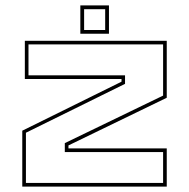

<svg xmlns="http://www.w3.org/2000/svg" viewBox="-20 -691 700 711"><path d="M62.5 0V-207L430 -388.5V-398.5H72V-540H597.5V-329L233.5 -152.5V-141.5H597.5V0ZM76 -13.5H584V-128H220V-161L584 -337V-526.5H85.5V-412H443V-380.5L76 -199.5ZM277.5 -566V-671H383.5V-566ZM291.5 -580H369.5V-657H291.5Z"/></svg>

Font: Tourney Expanded Thin
Style: Regular
Weight: 100
Width: 7
Designer: Tyler Finck
Foundry: Etcetera Type Co
Version: Version 1.010; ttfautohint (v1.8.3)